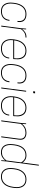

<svg xmlns="http://www.w3.org/2000/svg" viewBox="1600 -2440 846 4087"><g transform="rotate(90 2023.5 -397.0)"><path d="M39.1 -252.9 42 -276.9Q57.1 -399.9 117.9 -468Q178.7 -536.1 277.8 -536.1Q314 -536.1 343 -529.1Q372.1 -522 390.9 -509.5Q409.7 -497.1 423.1 -480.2Q436.5 -463.4 442.1 -444.1Q447.8 -424.8 450 -403.3Q452.1 -381.8 448.2 -360.8L445.8 -345.2H425.8Q438.5 -424.3 403.3 -470.2Q368.2 -516.1 277.8 -516.1Q187.5 -516.1 132.1 -452.9Q76.7 -389.6 62 -276.9L59.1 -252.9Q44.9 -141.1 87.2 -77.6Q129.4 -14.2 220.2 -14.2Q304.2 -14.2 349.6 -57.1Q395 -100.1 403.8 -174.8H423.8L421.9 -159.2Q418.9 -135.3 410.9 -112.8Q402.8 -90.3 386.5 -68.4Q370.1 -46.4 347.9 -30.3Q325.7 -14.2 292.7 -4.2Q259.8 5.9 220.2 5.9Q120.1 5.9 72 -62.7Q23.9 -131.3 39.1 -252.9Z M766.1 -536.1 780.8 -535.2 777.8 -516.1H769Q737.8 -516.1 709.7 -506.8Q681.6 -497.6 660.9 -481.9Q640.1 -466.3 626 -450.9Q611.8 -435.5 601.1 -418.9L545.9 0H525.9L580.1 -412.1L589.8 -529.8H606L601.1 -443.8Q624.5 -481.4 667.7 -508.8Q710.9 -536.1 766.1 -536.1Z M1236.8 -254.9H836.9Q822.8 -143.6 870.6 -78.9Q918.5 -14.2 1010.7 -14.2Q1060.5 -14.2 1098.1 -26.6Q1135.7 -39.1 1157.7 -61.3Q1179.7 -83.5 1191.4 -110.4Q1203.1 -137.2 1206.1 -169.9H1226.1L1223.6 -153.8Q1220.2 -123 1207.3 -96.2Q1194.3 -69.3 1170.4 -45.7Q1146.5 -22 1105.5 -8.1Q1064.5 5.9 1010.7 5.9Q909.2 5.9 855.7 -63.5Q802.2 -132.8 816.9 -252.9L819.8 -276.9Q835 -399.4 897.7 -467.8Q960.4 -536.1 1060.1 -536.1Q1106 -536.1 1140.4 -523.2Q1174.8 -510.3 1195.8 -486.8Q1216.8 -463.4 1229 -430.4Q1241.2 -397.5 1242.4 -357.2Q1243.7 -316.9 1238.8 -271ZM1060.1 -516.1Q969.2 -516.1 911.9 -452.1Q854.5 -388.2 839.8 -274.9H1219.7Q1233.9 -386.2 1195.1 -451.2Q1156.2 -516.1 1060.1 -516.1Z M1346.7 -252.9 1349.6 -276.9Q1364.7 -399.9 1425.5 -468Q1486.3 -536.1 1585.4 -536.1Q1621.6 -536.1 1650.6 -529.1Q1679.7 -522 1698.5 -509.5Q1717.3 -497.1 1730.7 -480.2Q1744.1 -463.4 1749.8 -444.1Q1755.4 -424.8 1757.6 -403.3Q1759.8 -381.8 1755.9 -360.8L1753.4 -345.2H1733.4Q1746.1 -424.3 1710.9 -470.2Q1675.8 -516.1 1585.4 -516.1Q1495.1 -516.1 1439.7 -452.9Q1384.3 -389.6 1369.6 -276.9L1366.7 -252.9Q1352.5 -141.1 1394.8 -77.6Q1437 -14.2 1527.8 -14.2Q1611.8 -14.2 1657.2 -57.1Q1702.6 -100.1 1711.4 -174.8H1731.4L1729.5 -159.2Q1726.6 -135.3 1718.5 -112.8Q1710.4 -90.3 1694.1 -68.4Q1677.7 -46.4 1655.5 -30.3Q1633.3 -14.2 1600.3 -4.2Q1567.4 5.9 1527.8 5.9Q1427.7 5.9 1379.6 -62.7Q1331.5 -131.3 1346.7 -252.9Z M1843.3 0 1912.6 -529.8H1932.6L1863.3 0ZM1967.3 -720.2 1962.4 -680.2H1922.4L1927.7 -720.2Z M2451.2 -254.9H2051.3Q2037.1 -143.6 2085 -78.9Q2132.8 -14.2 2225.1 -14.2Q2274.9 -14.2 2312.5 -26.6Q2350.1 -39.1 2372.1 -61.3Q2394 -83.5 2405.8 -110.4Q2417.5 -137.2 2420.4 -169.9H2440.4L2438 -153.8Q2434.6 -123 2421.6 -96.2Q2408.7 -69.3 2384.8 -45.7Q2360.8 -22 2319.8 -8.1Q2278.8 5.9 2225.1 5.9Q2123.5 5.9 2070.1 -63.5Q2016.6 -132.8 2031.2 -252.9L2034.2 -276.9Q2049.3 -399.4 2112.1 -467.8Q2174.8 -536.1 2274.4 -536.1Q2320.3 -536.1 2354.7 -523.2Q2389.2 -510.3 2410.2 -486.8Q2431.2 -463.4 2443.4 -430.4Q2455.6 -397.5 2456.8 -357.2Q2458 -316.9 2453.1 -271ZM2274.4 -516.1Q2183.6 -516.1 2126.2 -452.1Q2068.8 -388.2 2054.2 -274.9H2434.1Q2448.2 -386.2 2409.4 -451.2Q2370.6 -516.1 2274.4 -516.1Z M2902.8 0H2882.8L2932.1 -374Q2951.2 -516.1 2805.2 -516.1Q2693.4 -516.1 2618.2 -418.9L2563 0H2543L2597.2 -412.1L2606.9 -529.8H2623L2618.2 -443.8Q2690.9 -536.1 2805.2 -536.1Q2883.8 -536.1 2923.6 -497.8Q2963.4 -459.5 2953.1 -380.9Z M3284.7 -536.1Q3343.8 -536.1 3383.3 -511Q3422.9 -485.8 3440.9 -452.1L3486.8 -799.8H3506.8L3417.5 -118.2L3407.7 0H3391.6L3396.5 -85.9Q3368.7 -46.4 3325.2 -20.3Q3281.7 5.9 3223.6 5.9Q3124.5 5.9 3080.1 -62Q3035.6 -129.9 3050.8 -252.9L3053.7 -276.9Q3068.8 -400.9 3127.4 -468.5Q3186 -536.1 3284.7 -536.1ZM3437.5 -422.9Q3418 -460.9 3380.4 -488.5Q3342.8 -516.1 3284.7 -516.1Q3194.8 -516.1 3141.6 -453.4Q3088.4 -390.6 3073.7 -276.9L3070.8 -252.9Q3056.2 -140.1 3095 -77.1Q3133.8 -14.2 3223.6 -14.2Q3327.1 -14.2 3396.5 -110.8Z M3741.7 5.9Q3641.6 5.9 3593.5 -62.7Q3545.4 -131.3 3560.5 -252.9L3563.5 -276.9Q3578.6 -399.9 3639.4 -468Q3700.2 -536.1 3799.3 -536.1Q3899.4 -536.1 3947.5 -467.3Q3995.6 -398.4 3980.5 -276.9L3977.5 -252.9Q3962.4 -129.9 3901.6 -62Q3840.8 5.9 3741.7 5.9ZM3741.7 -14.2Q3832 -14.2 3887.5 -77.1Q3942.9 -140.1 3957.5 -252.9L3960.4 -276.9Q3974.6 -388.7 3932.4 -452.4Q3890.1 -516.1 3799.3 -516.1Q3709 -516.1 3653.6 -452.9Q3598.1 -389.6 3583.5 -276.9L3580.6 -252.9Q3566.4 -141.1 3608.6 -77.6Q3650.9 -14.2 3741.7 -14.2Z"/></g></svg>

Font: Cooper Hewitt
Style: Thin Italic
Weight: 702
Designer: Village Type and Design LLC
Foundry: Cooper Hewitt Smithsonian Design Museum
Version: 1.000